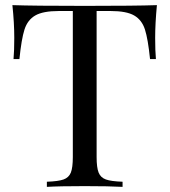

<svg xmlns="http://www.w3.org/2000/svg" viewBox="-20 -728 661 748"><path d="M28.8 0ZM584.5 -580.1Q584.5 -529.8 587.4 -498H564.5Q556.6 -575.7 544.7 -613Q532.7 -650.4 502.7 -667.7Q472.7 -685.1 410.6 -685.1H356.4V-116.2Q356.4 -74.7 364.3 -55.4Q372.1 -36.1 392.6 -28.8Q413.1 -21.5 457.5 -20V0Q404.8 -2.9 310.5 -2.9Q210.4 -2.9 162.6 0V-20Q207 -21.5 227.5 -28.8Q248 -36.1 255.9 -55.4Q263.7 -74.7 263.7 -116.2V-685.1H209.5Q147.5 -685.1 117.4 -667.7Q87.4 -650.4 75.4 -613Q63.5 -575.7 55.7 -498H32.7Q35.6 -529.8 35.6 -580.1Q35.6 -638.7 28.3 -708Q111.3 -705.1 310.5 -705.1Q508.3 -705.1 591.3 -708Q584.5 -636.7 584.5 -580.1Z"/></svg>

Font: Playfair Display SC
Style: Regular
Weight: 400
Designer: Claus Eggers Sørensen
Foundry: Claus Eggers Sørensen
Version: Version 1.004;PS 001.004;hotconv 1.0.70;makeotf.lib2.5.58329